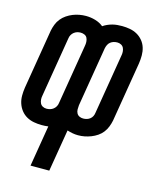

<svg xmlns="http://www.w3.org/2000/svg" viewBox="-121 -618 733 900"><g transform="rotate(15 245.5 -167.5)"><path d="M114 205 147 6Q139 7 131 7.5Q123 8 115 8Q96 8 77 4.5Q58 1 42 -8Q26 -17 14.5 -31.5Q3 -46 -3 -64Q-9 -82 -9 -101.5Q-9 -121 -6 -141L42 -431Q45 -446 51 -461.5Q57 -477 67.5 -490Q78 -503 92 -512.5Q106 -522 121 -528Q136 -534 152 -537Q168 -540 184 -540Q207 -540 229.5 -533.5Q252 -527 269 -513Q279 -520 290.5 -525Q302 -530 313.5 -533Q325 -536 336.5 -537Q348 -538 360 -538Q379 -538 398 -534.5Q417 -531 433 -522Q449 -513 461 -498.5Q473 -484 478.5 -466Q484 -448 484 -428.5Q484 -409 481 -389L433 -99Q430 -84 424 -68.5Q418 -53 408 -40Q398 -27 384 -17.5Q370 -8 354.5 -2Q339 4 323.5 7Q308 10 292 10Q278 10 265 7.5Q252 5 239 1L205 205ZM117 -72Q126 -72 134.5 -74.5Q143 -77 150 -82.5Q157 -88 161.5 -96Q166 -104 167 -113L215 -403Q217 -413 216.5 -423Q216 -433 212 -441.5Q208 -450 199 -454Q190 -458 180 -458Q171 -458 163 -455.5Q155 -453 148 -447.5Q141 -442 136.5 -434Q132 -426 131 -417L83 -127Q81 -118 81.5 -108Q82 -98 86 -89.5Q90 -81 98.5 -76.5Q107 -72 117 -72ZM295 -72Q304 -72 312.5 -74.5Q321 -77 328 -82.5Q335 -88 339 -96Q343 -104 344 -113L392 -403Q394 -412 393.5 -422Q393 -432 389 -440.5Q385 -449 376.5 -453.5Q368 -458 358 -458Q349 -458 340.5 -455.5Q332 -453 325 -447.5Q318 -442 314 -434Q310 -426 308 -417L260 -127Q259 -117 259 -107Q259 -97 263.5 -88.5Q268 -80 276.5 -76Q285 -72 295 -72Z"/></g></svg>

Font: Iosevka Curly Medium Oblique
Style: Regular
Weight: 500
Italic angle: -9°
Monospace: yes
Designer: Belleve Invis
Foundry: Belleve Invis
Version: Version 11.1.0; ttfautohint (v1.8.3)